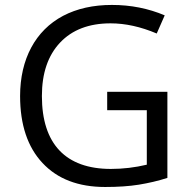

<svg xmlns="http://www.w3.org/2000/svg" viewBox="-20 -744 768 774"><path d="M412.1 -299.8H571.8V-80.1C524.4 -68.8 476.1 -63 426.8 -63C244.6 -63 148.9 -164.1 148.9 -356.9C148.9 -448.7 173.3 -520.5 222.2 -572.3C271 -624 338.9 -649.9 425.8 -649.9C485.4 -649.9 547.4 -636.2 611.8 -608.9L644 -682.1C578.1 -710 507.3 -724.1 431.2 -724.1C356 -724.1 290.5 -709.5 234.4 -680.2C122.6 -621.1 61 -505.4 61 -356.9C61 -241.2 91.3 -150.9 151.4 -86.9C211.4 -22.5 295.9 9.8 403.8 9.8C455.1 9.8 500.5 6.8 539.6 0.5C578.6 -5.9 617.2 -14.6 654.8 -26.9V-374H412.1Z"/></svg>

Font: Samim
Style: Regular
Weight: 400
Foundry: DejaVu fonts team - Redesigned by Saber Rastikerdar
Version: Version 4.0.5